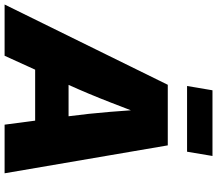

<svg xmlns="http://www.w3.org/2000/svg" viewBox="-102 -892 967 856"><g transform="rotate(90 382.0 -463.5)"><path d="M-26.4 0 331.5 -727.5H601.6L726.1 0H509.3L472.2 -282.2Q460 -374 452.1 -471.4Q444.3 -568.8 438.5 -666H484.9Q447.8 -568.8 409.9 -471.4Q372.1 -374 330.6 -282.2L202.1 0ZM172.4 -136.2 196.8 -285.2H597.2L572.8 -136.2ZM648.9 -926.8 629.9 -813.5H336.9L356 -926.8Z"/></g></svg>

Font: Inter 17pt Black
Style: Italic
Weight: 900
Italic angle: -9.3988°
Version: Version 4.001;git-66647c0bb